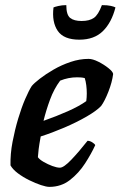

<svg xmlns="http://www.w3.org/2000/svg" viewBox="-20 -730 471 750"><path d="M173 0Q161 0 140 -7Q119 -14 94.5 -26Q70 -38 50 -53Q30 -68 21 -84Q20 -129 29 -176Q38 -223 51 -266.5Q64 -310 78.5 -343.5Q93 -377 104 -394Q113 -405 135.5 -422.5Q158 -440 189 -458Q220 -476 255.5 -488Q291 -500 326 -500Q342 -500 364 -489Q386 -478 403.5 -464Q421 -450 422 -441Q418 -409 403.5 -372Q389 -335 375 -316Q357 -297 318 -274.5Q279 -252 231 -231.5Q183 -211 139 -197Q133 -164 131 -147.5Q129 -131 128 -116Q134 -107 150.5 -97.5Q167 -88 184.5 -81.5Q202 -75 214 -75Q229 -75 259 -106.5Q289 -138 322 -180Q331 -180 340.5 -174Q350 -168 352 -163Q337 -130 312.5 -92Q288 -54 253.5 -27Q219 0 173 0ZM150 -258Q201 -276 245 -295.5Q289 -315 317 -335Q319 -350 319 -365Q319 -381 317 -397Q315 -413 311 -425Q303 -427 295.5 -427.5Q288 -428 281 -428Q247 -428 215 -415Q191 -383 175.5 -341Q160 -299 150 -258ZM290 -575Q229 -575 205.5 -609.5Q182 -644 189 -701Q193 -703 207.5 -706.5Q222 -710 239 -710Q239 -672 254 -660Q269 -648 299 -648Q329 -648 346.5 -660Q364 -672 378 -710Q400 -710 413 -707Q426 -704 431 -701Q416 -642 382 -608.5Q348 -575 290 -575Z"/></svg>

Font: Texturina
Style: Bold Italic
Weight: 700
Italic angle: -11°
Designer: Guillermo Torres Carreño
Foundry: Omnibus-Type
Version: Version 1.002; ttfautohint (v1.8.3)